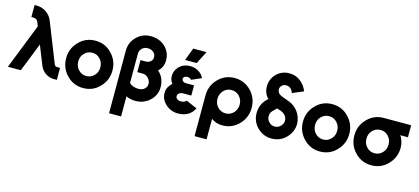

<svg xmlns="http://www.w3.org/2000/svg" viewBox="-69 -1283 4481 2054"><g transform="rotate(15 2172.0 -256.0)"><path d="M113 -712V-579H137Q154 -579 168 -570Q182 -561 188 -544L205 -500L8 0H151L277 -318L362 -105Q381 -58 423 -29Q466 0 517 0H550V-133H517Q494 -133 486 -154L312 -593Q291 -646 242 -680Q194 -712 137 -712Z M843 -512Q734 -512 661 -435Q586 -359 586 -250Q586 -141 661 -65Q734 12 843 12Q951 12 1024 -65Q1099 -141 1099 -250Q1099 -359 1024 -435Q951 -512 843 -512ZM843 -379Q895 -379 930 -341Q965 -304 965 -250Q965 -223 956.5 -200Q948 -177 930 -159Q895 -121 843 -121Q790 -121 755 -159Q720 -196 720 -250Q720 -277 728.5 -300Q737 -323 755 -341Q790 -379 843 -379Z M1403 -712Q1310 -712 1246 -648Q1182 -584 1182 -495V200H1315V-23Q1362 0 1418 0Q1513 0 1578 -62Q1643 -124 1643 -212Q1643 -241 1636.5 -267.5Q1630 -294 1618 -318Q1599 -354 1570 -377Q1583 -390 1593 -403Q1603 -416 1610 -431Q1618 -448 1621.5 -466Q1625 -484 1625 -503Q1625 -592 1562 -652Q1498 -712 1403 -712ZM1315 -170V-495Q1315 -529 1340 -554Q1365 -579 1403 -579Q1442 -579 1467 -557Q1492 -536 1492 -503Q1492 -471 1470 -454Q1448 -436 1418 -436H1360V-303H1418Q1457 -303 1483 -274Q1509 -246 1509 -212Q1509 -179 1484 -156Q1458 -133 1418 -133Q1355 -133 1315 -170Z M1983 -323H1896Q1872 -323 1858 -335Q1847 -345 1847 -358Q1847 -372 1857 -381Q1870 -392 1892 -392Q1921 -392 1936 -372L2045 -420Q2036 -441 2020.5 -457.5Q2005 -474 1984 -487Q1943 -512 1892 -512Q1821 -512 1773 -467Q1727 -422 1727 -358Q1727 -311 1756 -278Q1743 -268 1733 -255.5Q1723 -243 1715 -229Q1699 -199 1699 -164Q1699 -91 1758 -39Q1816 12 1892 12Q2021 12 2072 -92L1951 -145Q1930 -122 1892 -121Q1862 -121 1847 -134Q1833 -145 1833 -164Q1833 -181 1846 -194Q1861 -210 1896 -210H1983ZM1820 -561H1949L2020 -701H1873Z M2385 -379Q2438 -379 2473 -341Q2508 -304 2508 -250Q2508 -196 2473 -159Q2438 -121 2385 -121Q2332 -121 2297 -159Q2262 -196 2262 -250Q2262 -304 2297 -341Q2332 -379 2385 -379ZM2385 -512Q2277 -512 2203 -435Q2129 -359 2129 -250V200H2262V-27Q2314 12 2385 12Q2493 12 2567 -65Q2641 -141 2641 -250Q2641 -359 2567 -435Q2493 -512 2385 -512Z M2936 -712Q2848 -712 2789 -648Q2737 -590 2738 -510Q2739 -461 2764 -418Q2769 -410 2775.5 -402.5Q2782 -395 2790 -389L2771 -371Q2706 -305 2706 -212Q2706 -119 2771 -53Q2837 12 2930 12Q3022 12 3088 -53Q3127 -93 3145 -145Q3153 -172 3154.5 -198Q3156 -224 3150 -251Q3135 -322 3088 -368Q3068 -388 3043.5 -403Q3019 -418 2990 -427Q2960 -438 2940.5 -445Q2921 -452 2912 -457Q2900 -463 2891.5 -470.5Q2883 -478 2878 -488Q2861 -521 2880 -550Q2899 -579 2936 -579Q2968 -579 2988 -559Q3007 -540 3014 -514L3137 -566Q3113 -630 3057 -673Q3007 -712 2936 -712ZM2905 -315Q2910 -314 2916.5 -311.5Q2923 -309 2931 -306Q2937 -304 2941 -303Q2945 -302 2946 -302Q2975 -291 2991 -276Q3014 -255 3020 -220Q3023 -200 3016 -182Q3013 -173 3007.5 -164.5Q3002 -156 2994 -148Q2968 -121 2930 -121Q2892 -121 2866 -148Q2839 -174 2839 -212Q2839 -250 2866 -276Z M3466 -512Q3357 -512 3284 -435Q3209 -359 3209 -250Q3209 -141 3284 -65Q3357 12 3466 12Q3574 12 3647 -65Q3722 -141 3722 -250Q3722 -359 3647 -435Q3574 -512 3466 -512ZM3466 -379Q3518 -379 3553 -341Q3588 -304 3588 -250Q3588 -223 3579.5 -200Q3571 -177 3553 -159Q3518 -121 3466 -121Q3413 -121 3378 -159Q3343 -196 3343 -250Q3343 -277 3351.5 -300Q3360 -323 3378 -341Q3413 -379 3466 -379Z M4035 -512Q3926 -512 3853 -435Q3778 -359 3778 -250Q3778 -141 3853 -65Q3926 12 4035 12Q4143 12 4216 -65Q4291 -141 4291 -250Q4291 -269 4288 -287.5Q4285 -306 4279 -324Q4274 -339 4267.5 -353Q4261 -367 4251 -379H4337V-512ZM4035 -379Q4087 -379 4122 -341Q4157 -304 4157 -250Q4157 -223 4148.5 -200Q4140 -177 4122 -159Q4087 -121 4035 -121Q3982 -121 3947 -159Q3912 -196 3912 -250Q3912 -277 3920.5 -300Q3929 -323 3947 -341Q3982 -379 4035 -379Z"/></g></svg>

Font: Unageo
Style: Bold
Weight: 700
Designer: Richard Sepsi
Foundry: Richard Sepsi
Version: Version 2.000